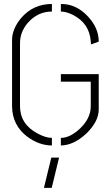

<svg xmlns="http://www.w3.org/2000/svg" viewBox="-20 -708 543 941"><path d="M195.3 212.9 231.4 64.5H269.5L233.4 212.9ZM39.1 -187.5V-511.7Q39.1 -565.4 83 -619.1Q142.6 -688.5 234.4 -688.5V-651.4Q164.1 -651.4 115.2 -594.7Q78.1 -550.8 78.1 -496.1V-187.5Q78.1 -99.6 164.1 -53.7Q204.1 -32.2 234.4 -32.2V4.9Q172.9 4.9 115.2 -37.1Q40 -92.8 39.1 -187.5ZM278.3 4.9V-32.2Q322.3 -32.2 370.1 -76.2Q423.8 -126 424.8 -185.5V-307.6H278.3V-344.7H463.9V-171.9Q463.9 -112.3 403.3 -53.7Q341.8 3.9 278.3 4.9ZM278.3 -651.4V-688.5Q354.5 -689.5 413.1 -625Q463.9 -569.3 463.9 -503.9L425.8 -490.2Q425.8 -501 424.8 -505.9Q418 -593.8 337.9 -634.8Q304.7 -651.4 278.3 -651.4Z"/></svg>

Font: Post No Bills Jaffna Light
Style: Regular
Weight: 300
Designer: Kosala Senevirathne, Siva Puranthara, Lasantha Premarathna, Tharique Azeez
Foundry: Mooniak
Version: Version 1.220 ; ttfautohint (v1.6)